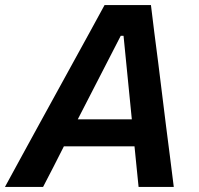

<svg xmlns="http://www.w3.org/2000/svg" viewBox="-48 -733 780 753"><path d="M-28.5 0Q3 -58 38 -122Q73 -185.5 104.5 -243.5L238.5 -487.5Q273 -550.5 302.5 -604Q331.5 -657.5 362 -713H544Q550.5 -658.5 557.2 -605.5Q564 -552.5 572.5 -487L603 -240.5Q610.5 -182.5 618.5 -119.5Q626.5 -56.5 633.5 0H495.5Q491.5 -38.5 487.5 -79L479.5 -159H202.5Q182.5 -119 161.8 -78.8Q141 -38.5 121 0ZM425.5 -592.5 257 -265H469L436.5 -592.5Z"/></svg>

Font: Heraclito SemiBold
Style: Italic
Weight: 600
Italic angle: -12°
Designer: Kostas Bartsokas (font) & Cristiano Sobral (main changes)
Foundry: Kostas Bartsokas (font) & Cristiano Sobral (main changes)
Version: Version 1.00;July 8, 2020;FontCreator 13.0.0.2655 64-bit